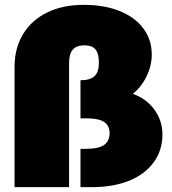

<svg xmlns="http://www.w3.org/2000/svg" viewBox="-20 -772 710 792"><path d="M325 -752Q410 -752 473.5 -726.5Q537 -701 571.5 -654.5Q606 -608 606 -547Q606 -501 584.5 -457Q563 -413 528 -385Q584 -365 617 -319.5Q650 -274 650 -217Q650 -152 614 -102.5Q578 -53 512.5 -26.5Q447 0 359 0H312V-158H335Q385 -158 408.5 -173.5Q432 -189 432 -223Q432 -255 408.5 -269.5Q385 -284 335 -284H312V-441Q352 -441 370 -458Q388 -475 388 -513Q388 -551 374 -568Q360 -585 329 -585Q296 -585 280.5 -567.5Q265 -550 265 -513V0H40V-496Q40 -573 75 -631Q110 -689 174.5 -720.5Q239 -752 325 -752Z"/></svg>

Font: Gontserrat Black
Style: Regular
Weight: 900
Designer: Julieta Ulanovsky
Foundry: Julieta Ulanovsky
Version: Version 6.001